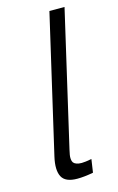

<svg xmlns="http://www.w3.org/2000/svg" viewBox="-110 -737 486 791"><g transform="rotate(-15 133.0 -341.5)"><path d="M118.2 7.3Q67.4 7.3 52.5 -21.5Q37.6 -50.3 50.3 -105.5L185.5 -689.9H250L117.7 -117.2Q114.7 -104 113.3 -95.7Q111.8 -87.4 112.5 -77.9Q113.3 -68.4 117.2 -63Q121.1 -57.6 129.9 -54.2Q138.7 -50.8 152.3 -50.8Q167 -50.8 194.8 -56.2L186.5 0Q148.4 7.3 118.2 7.3Z"/></g></svg>

Font: HK Grotesk Legacy
Style: Italic
Weight: 400
Italic angle: -13°
Designer: Alfredo Marco Pradil
Foundry: Hanken Design Co.
Version: Version 2.022;PS 002.022;hotconv 1.0.88;makeotf.lib2.5.64775